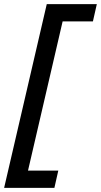

<svg xmlns="http://www.w3.org/2000/svg" viewBox="-33 -744 490 932"><path d="M418 -640H271L103 84H250L231 168H-13L194 -724H437Z"/></svg>

Font: Kantumruy Pro Medium
Style: Italic
Weight: 500
Italic angle: -13°
Designer: Sovichet Tep
Foundry: Sovichet Tep
Version: Version 1.002